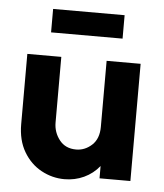

<svg xmlns="http://www.w3.org/2000/svg" viewBox="-47 -625 580 680"><g transform="rotate(5 243.0 -284.5)"><path d="M206.9 13.9Q163.2 13.9 124.3 -7.3Q85.4 -28.5 61.5 -69.1Q37.5 -109.7 37.5 -167.4V-416.7H158.3V-183.3Q158.3 -148.6 179.5 -121.5Q200.7 -94.4 238.9 -94.4Q270.1 -94.4 294.8 -117Q319.4 -139.6 319.4 -181.9V-416.7H440.3V0H330.6V-43.8Q308.3 -16 276 -1Q243.8 13.9 206.9 13.9ZM114.6 -500V-583.3H368.8V-500Z"/></g></svg>

Font: co2trust
Style: Bold
Weight: 700
Designer: Kristian Moeller
Foundry: Dicotype
Version: Version 1.000